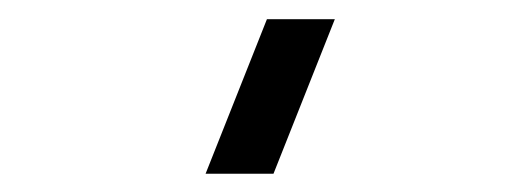

<svg xmlns="http://www.w3.org/2000/svg" viewBox="-20 -988 546 205"><path d="M337.5 -967.5 272 -802.5H199.5L265 -967.5Z"/></svg>

Font: CCSD_manrope Medium
Style: Regular
Weight: 500
Designer: Mikhail Sharanda
Foundry: Mikhail Sharanda
Version: Version 4.503